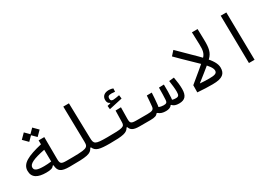

<svg xmlns="http://www.w3.org/2000/svg" viewBox="34 -1553 3448 2416"><g transform="rotate(-30 1758.0 -344.5)"><path d="M288.6 -80.1C349.6 -80.1 385.7 -88.4 400.4 -116.2H412.6C418 -26.4 457 2.4 580.1 2.4C613.3 2.4 622.1 -13.2 622.1 -44.9C622.1 -73.7 613.3 -82 585.9 -82C504.4 -82 491.7 -92.8 491.2 -162.6L489.3 -480.5H406.7L407.7 -422.9C202.6 -374 93.8 -324.2 93.8 -216.8C93.8 -118.2 167.5 -80.1 288.6 -80.1ZM408.7 -342.8 411.1 -171.4C377 -166.5 334 -164.1 305.7 -164.1C206.1 -164.1 167 -179.7 167 -223.6C167 -274.9 240.7 -309.6 408.7 -342.8ZM417.5 -522.9 485.8 -591.8 417.5 -660.6 356.4 -599.1 295.4 -660.6 227.1 -591.8 295.4 -522.9 356.4 -584Z M580.1 2.4C831.1 2.4 888.7 -4.9 923.3 -74.7H933.6C960.4 -9.8 1018.1 2.4 1166 2.4C1194.3 2.4 1208.5 -7.3 1208.5 -42C1208.5 -70.3 1196.8 -82 1171.9 -82C997.6 -82 984.4 -94.7 982.4 -183.6L970.2 -693.4H888.2L897.9 -179.2C899.4 -86.9 878.9 -82 585.9 -82C566.4 -82 551.8 -73.7 551.8 -42C551.8 -13.2 561 2.4 580.1 2.4Z M1166 2.4C1355.5 2.4 1416 -9.3 1445.8 -67.4H1456.1C1471.2 -20 1505.4 2.4 1593.3 2.4H1752C1775.4 2.4 1793 -7.8 1793 -44.9C1793 -67.9 1782.7 -82 1757.8 -82H1604.5C1517.6 -82 1509.8 -93.3 1509.8 -160.6L1512.2 -323.2L1433.1 -321.3L1429.2 -155.8C1427.7 -89.8 1409.2 -82 1171.9 -82ZM1379.9 -371.6 1574.2 -414.6 1567.9 -466.3C1537.6 -460.9 1499.5 -453.1 1479.5 -453.1C1451.2 -453.1 1439 -462.4 1439 -492.2C1439 -521 1453.1 -533.2 1498 -533.2C1512.7 -533.2 1530.3 -531.2 1545.9 -529.3L1548.3 -576.7C1530.8 -583 1512.2 -587.9 1486.8 -587.9C1426.3 -587.9 1385.3 -557.6 1385.3 -502C1385.3 -468.8 1397.9 -448.2 1421.9 -439.9V-433.6L1375 -421.9Z M1752.4 2.4C1821.8 2.4 1847.2 -10.7 1861.8 -33.2H1872.1C1903.3 -6.3 1936.5 2.4 1981 2.4C2017.1 2.4 2051.8 -7.3 2065.9 -33.2H2074.7C2095.7 -8.8 2125.5 2.4 2172.4 2.4C2258.3 2.4 2294.9 -41 2294.9 -139.2C2294.9 -189.9 2288.1 -247.1 2275.9 -313.5L2203.1 -305.7C2211.9 -241.7 2218.8 -191.4 2218.8 -141.6C2218.8 -88.9 2206.5 -75.7 2167 -75.7C2147.9 -75.7 2131.3 -78.1 2116.2 -83.5C2117.7 -92.3 2118.7 -101.1 2119.6 -109.4C2124 -163.6 2124.5 -234.4 2123 -300.8L2050.3 -298.3C2049.8 -230.5 2048.8 -161.1 2045.4 -118.7C2042.5 -85.4 2029.3 -75.7 1990.7 -75.7C1969.2 -75.7 1944.3 -80.1 1922.9 -89.4C1924.8 -99.1 1926.8 -109.4 1927.7 -120.1C1934.1 -175.3 1937 -229.5 1940.4 -289.6L1868.2 -288.6C1863.8 -227.1 1860.4 -178.2 1855.5 -134.8C1851.1 -94.2 1830.1 -82 1757.8 -82Z M2657.2 3.9C2806.2 3.9 2848.6 -43.9 2848.6 -127.9C2848.6 -251 2683.6 -375.5 2444.3 -618.7L2388.2 -556.2C2625.5 -314.9 2770 -209 2770 -131.3C2770 -90.8 2735.4 -80.6 2653.3 -80.6C2613.8 -80.6 2562 -82.5 2495.6 -87.9L2439.5 -108.4L2438 -4.9C2534.7 2 2575.2 3.9 2657.2 3.9Z M2496.6 -66.4C2584.5 -138.7 2695.3 -218.3 2774.9 -295.4C2833.5 -352.1 2846.7 -414.6 2843.3 -540L2839.4 -693.4H2757.3L2763.2 -516.1C2766.1 -427.7 2756.8 -382.8 2713.9 -341.3C2646.5 -277.3 2544.4 -195.3 2439.5 -108.4Z M3185.5 0H3267.6L3257.3 -693.4H3175.3Z"/></g></svg>

Font: Cascadia Code SemiLight
Style: Regular
Weight: 350
Monospace: yes
Designer: Aaron Bell
Foundry: Saja Typeworks
Version: Version 2404.023